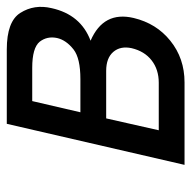

<svg xmlns="http://www.w3.org/2000/svg" viewBox="-19 -545 564 566"><g transform="rotate(-90 263.0 -262.0)"><path d="M400 -524Q483 -524 508 -484Q534 -443 522 -392Q503 -306 426 -277Q514 -239 493 -150Q477 -83 426 -42Q374 0 303 0H60L181 -524ZM197 -231 162 -76H302Q341 -76 368 -97Q395 -118 404 -156Q411 -189 393 -210Q375 -231 337 -231ZM434 -376Q440 -405 423 -427Q405 -449 346 -449H248L215 -307H313Q374 -307 400 -327Q428 -349 434 -376Z"/></g></svg>

Font: Miedinger
Style: Italic
Weight: 400
Italic angle: -13°
Version: Version 001.000